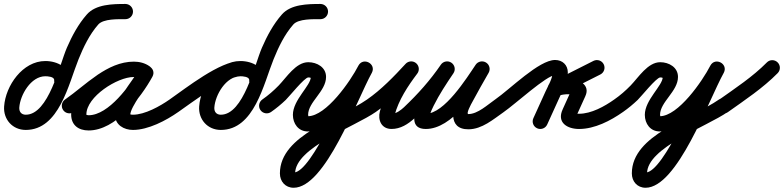

<svg xmlns="http://www.w3.org/2000/svg" viewBox="-43 -598 3863 946"><path d="M298.7 -197.7C298.7 -197.7 298.7 -197.7 298.7 -197.7C303.5 -266.2 239.6 -297.3 180.3 -297.3C68.4 -297.3 -15.6 -175.6 -22.7 -73.8C-27.2 -9.6 18.8 42.2 83.9 42.2C248.8 42.2 295 -185 343.9 -305.8C368.5 -366.6 397.6 -427.6 441.2 -477.3C466.7 -506.4 540.9 -503.3 574.9 -503.5C595.7 -503.5 612.4 -520.4 612.3 -541.1C612.3 -561.8 595.4 -578.5 574.7 -578.5C574.7 -578.5 574.7 -578.5 574.7 -578.5C512.6 -578.3 429.4 -577.6 384.8 -526.7C342.5 -478.5 311.9 -421.3 286.5 -362.8C250 -278.6 196.5 -32.8 83.9 -32.8C62.3 -32.8 50.6 -47.4 52.1 -68.6C56.4 -130.1 109.2 -222.3 180.3 -222.3C191.2 -222.3 225.1 -220.6 223.9 -202.9C222.5 -182.3 238 -164.4 258.7 -162.9C279.4 -161.5 297.3 -177 298.7 -197.7Z M320.4 -46.2C320.4 -46.2 320.4 -46.2 320.4 -46.2C406.9 -106.3 507.2 -219.3 616.6 -219.3C628.1 -219.3 640.7 -217.3 650.2 -210.5C669.6 -196.6 690 -206.4 700.5 -222.6C710.9 -238.8 711.4 -261.5 690.8 -273.4C665.9 -287.9 644.6 -293.6 615.3 -293.6C492.6 -293.6 307.6 -164.9 307.6 -34.2C307.6 18.8 343.9 44.8 393.7 44.8C526 44.8 650.4 -115 707.9 -220C719.9 -241.9 709.5 -261.9 693 -270.9C676.6 -279.9 654.1 -277.9 642.1 -256C605.8 -189.8 523.8 -106.9 523.8 -31.6C523.8 17.5 568 42.2 612 42.2C687.3 42.2 775.2 -4 835.5 -46.3C852.5 -58.2 856.6 -81.5 844.7 -98.5C832.8 -115.5 809.5 -119.6 792.5 -107.7C792.5 -107.7 792.5 -107.7 792.5 -107.7C745.6 -74.9 670.7 -32.8 612 -32.8C607.4 -32.8 600.9 -33.1 596.8 -35.7C595.5 -36.5 598.8 -30.1 598.8 -31.6C598.8 -72.3 683.3 -175.1 707.9 -220C719.9 -241.9 709.5 -261.9 693 -270.9C676.6 -279.9 654.1 -277.9 642.1 -256C600 -179.1 492.4 -30.2 393.7 -30.2C385.6 -30.2 378.4 -35.5 382.7 -29.1C384.2 -26.8 382.6 -32.7 382.6 -34.2C382.6 -121.7 535.5 -218.6 615.3 -218.6C631.8 -218.6 640 -216.2 653.2 -208.6C673.8 -196.6 693.6 -205.4 703.5 -220.7C713.3 -236 713.2 -257.7 693.8 -271.5C671.4 -287.5 643.9 -294.3 616.6 -294.3C483.7 -294.3 379.9 -178.9 277.6 -107.8C260.6 -96 256.4 -72.6 268.2 -55.6C280 -38.6 303.4 -34.4 320.4 -46.2Z M783.2 -55.6C795.1 -38.6 818.4 -34.4 835.4 -46.2C896.5 -88.8 1074.1 -222.3 1141.3 -222.3C1152 -222.3 1186.1 -220.7 1184.9 -202.9C1183.2 -178 1201 -164.2 1219.7 -162.9C1238.4 -161.6 1258 -172.8 1259.7 -197.7C1264.5 -266.2 1200.6 -297.3 1141.3 -297.3C1029.4 -297.3 945.4 -175.6 938.3 -73.8C933.8 -9.6 979.8 42.2 1044.9 42.2C1209.8 42.2 1256 -185 1304.9 -305.8C1329.5 -366.6 1358.6 -427.6 1402.2 -477.3C1427.7 -506.4 1501.9 -503.3 1535.9 -503.5C1556.7 -503.5 1573.4 -520.4 1573.3 -541.1C1573.3 -561.8 1556.4 -578.5 1535.7 -578.5C1535.7 -578.5 1535.7 -578.5 1535.7 -578.5C1473.6 -578.3 1390.4 -577.6 1345.8 -526.7C1303.5 -478.5 1272.9 -421.3 1247.5 -362.8C1211 -278.6 1157.5 -32.8 1044.9 -32.8C1023.3 -32.8 1011.6 -47.4 1013.1 -68.6C1017.4 -130.1 1070.2 -222.3 1141.3 -222.3C1152.2 -222.3 1186.1 -220.6 1184.9 -202.9C1183.2 -178 1201 -164.2 1219.7 -162.9C1238.4 -161.6 1258 -172.8 1259.7 -197.7C1264.5 -266.1 1200.6 -297.3 1141.3 -297.3C1041.7 -297.3 875 -165.2 792.6 -107.8C775.6 -95.9 771.4 -72.6 783.2 -55.6Z M1292.5 -46.2C1292.5 -46.2 1292.5 -46.2 1292.5 -46.2C1318.1 -64.1 1342.2 -84 1364.8 -105.5C1380.9 -120.9 1457.4 -216.5 1476 -216.5C1481.2 -216.5 1486.1 -215.9 1490.7 -213.4C1492.5 -212.5 1488.5 -221 1488.5 -219C1488.5 -175.8 1400.1 -106.2 1400.1 -32C1400.1 11.4 1427.3 49.7 1473.7 49.7C1601.9 49.7 1735.8 -135.5 1789.4 -239.9C1800.6 -261.8 1790 -281.4 1773.6 -290.1C1757.3 -298.8 1735.1 -296.7 1723.2 -275.2C1664.1 -168.5 1494.2 252.1 1403.8 252.1C1403.5 252.1 1411.1 258.2 1411.1 256.3C1411.1 129.1 1704.4 26.6 1808.5 -46.3C1825.5 -58.2 1829.6 -81.5 1817.7 -98.5C1805.8 -115.5 1782.5 -119.6 1765.5 -107.7C1630.2 -13 1336.1 65.3 1336.1 256.3C1336.1 296.2 1363 327.1 1403.8 327.1C1560.4 327.1 1713.2 -102.3 1788.8 -238.8C1800.7 -260.4 1789.8 -280.1 1773.1 -289C1756.4 -297.9 1733.9 -296 1722.6 -274.1C1684.5 -199.8 1564.9 -25.3 1473.7 -25.3C1472.4 -25.3 1475 -24.6 1475.7 -24C1477.9 -22.2 1475.1 -29.1 1475.1 -32C1475.1 -96 1563.5 -147.6 1563.5 -219C1563.5 -266.7 1518.7 -291.5 1476 -291.5C1414.6 -291.5 1368.7 -216.4 1330.1 -176.7C1305.4 -151.3 1278.7 -128.1 1249.5 -107.8C1232.6 -95.9 1228.4 -72.5 1240.2 -55.5C1252.1 -38.6 1275.5 -34.4 1292.5 -46.2Z M1756.2 -55.6C1768 -38.6 1791.3 -34.4 1808.4 -46.2C1882.8 -97.8 1949.5 -166.2 2010.6 -232.6C2024.6 -247.8 2023.6 -271.5 2008.4 -285.6C1993.2 -299.6 1969.5 -298.6 1955.4 -283.4C1955.4 -283.4 1955.4 -283.4 1955.4 -283.4C1898.1 -221.2 1835.5 -156.2 1765.6 -107.8C1748.6 -96 1744.4 -72.7 1756.2 -55.6ZM2005.6 -287.9C1989.1 -300.4 1965.6 -297.1 1953.1 -280.6C1901 -211.6 1850.8 -133.9 1828.7 -49.5C1828.7 -49.5 1828.7 -49.5 1828.7 -49.6C1828.8 -49.6 1828.8 -49.7 1828.8 -49.7C1817.4 -6.9 1835.9 37.2 1885.9 37.4C1930.2 37.6 1967.5 13.6 1999.2 -15.3C1999.2 -15.3 1999.4 -15.4 1999.5 -15.5C1999.7 -15.7 1999.8 -15.8 1999.9 -15.8C2072.1 -84.5 2134.1 -154 2190.9 -236.8C2202.6 -253.8 2198.3 -277.2 2181.2 -288.9C2164.2 -300.6 2140.8 -296.3 2129.1 -279.2C2075.2 -200.7 2016.5 -135.2 1948.1 -70.2C1948.1 -70.2 1948.3 -70.3 1948.5 -70.5C1948.6 -70.6 1948.8 -70.7 1948.8 -70.7C1932 -55.5 1910.1 -37.5 1886.1 -37.6C1886 -37.6 1886.5 -37.5 1886.6 -37.5C1901.4 -34 1897.4 -16 1901.2 -30.3C1901.2 -30.3 1901.2 -30.4 1901.3 -30.4C1901.3 -30.5 1901.3 -30.5 1901.3 -30.5C1920.8 -105.1 1966.9 -174.5 2012.9 -235.4C2025.4 -251.9 2022.1 -275.4 2005.6 -287.9ZM2181 -289.1C2163.9 -300.7 2140.5 -296.2 2128.9 -279C2104.4 -242.7 1901.5 37.5 2055 37.5C2184.8 37.5 2299 -142.4 2362.8 -237C2374.4 -254.2 2369.8 -277.5 2352.7 -289.1C2335.5 -300.7 2312.2 -296.1 2300.6 -279C2256.2 -213.1 2146.5 -37.5 2055 -37.5C2056 -37.3 2057 -37.2 2057.9 -37C2076.8 -29.2 2069.2 -10.5 2074.9 -31.2C2079.2 -47.1 2086.4 -62.5 2093.8 -77.3C2121.4 -132.9 2156.3 -185.6 2191.1 -237C2202.7 -254.1 2198.2 -277.5 2181 -289.1ZM2299.5 -276.8C2299.5 -276.8 2299.5 -276.8 2299.5 -276.8C2272.3 -229.6 2245.7 -182.2 2219.9 -134.3C2219.9 -134.3 2220 -134.5 2220.1 -134.7C2220.3 -135 2220.4 -135.2 2220.4 -135.2C2185.9 -75.4 2158.5 40 2265.5 39.1C2332.2 38.6 2387.3 -9.9 2439.4 -46.2C2456.4 -58 2460.6 -81.4 2448.8 -98.4C2437 -115.4 2413.6 -119.6 2396.6 -107.8C2359.1 -81.7 2311.2 -36.3 2264.9 -35.9C2251.3 -35.8 2278.5 -85.8 2285.4 -97.7C2285.4 -97.7 2285.5 -98 2285.6 -98.2C2285.8 -98.4 2285.9 -98.7 2285.9 -98.7C2311.4 -145.9 2337.6 -192.7 2364.5 -239.2C2374.8 -257.2 2368.7 -280.1 2350.8 -290.5C2332.8 -300.8 2309.9 -294.7 2299.5 -276.7Z M2439.3 -46.2C2439.3 -46.2 2439.3 -46.2 2439.3 -46.2C2495.5 -85 2650.8 -227.5 2692 -227.5C2693.1 -227.5 2681.3 -236.7 2681 -237.2C2680.4 -238.4 2679.7 -242.3 2679.7 -241C2679.7 -211 2657.3 -175 2644.9 -147.5C2624.9 -103.5 2604.9 -59.5 2584.9 -15.5C2576.3 3.3 2584.6 25.6 2603.5 34.1C2622.3 42.7 2644.6 34.4 2653.1 15.5C2673.1 -28.5 2693.1 -72.5 2713.1 -116.5C2730.6 -155 2754.7 -198 2754.7 -241C2754.7 -277.7 2728.4 -302.5 2692 -302.5C2612.7 -302.5 2470.7 -159.1 2396.7 -107.8C2379.6 -96.1 2375.4 -72.7 2387.2 -55.7C2398.9 -38.6 2422.3 -34.4 2439.3 -46.2ZM2931.5 -281.4C2922.2 -299.9 2899.6 -307.3 2881.1 -298C2812.8 -263.5 2744.5 -229.1 2676.1 -194.6C2655.6 -184.3 2651.7 -163.6 2658.3 -147.2C2665 -130.7 2682.2 -118.5 2704.1 -125.4C2722.5 -131 2740.3 -134.3 2759.6 -133.5C2759.6 -133.5 2760.2 -133.5 2760.8 -133.5C2761.4 -133.5 2762 -133.5 2762 -133.5C2763.7 -133.6 2779.6 -131.5 2779.8 -131.6C2780.6 -131.9 2775.1 -135.1 2773.2 -140C2771.6 -143.9 2771.1 -148.1 2771.9 -152.2C2772.1 -153.5 2773.6 -157 2773 -155.8C2773 -155.8 2773 -155.8 2772.9 -155.7C2772.9 -155.6 2772.8 -155.5 2772.8 -155.5C2758.4 -123.5 2743.9 -91.5 2729.4 -59.5C2729.4 -59.5 2729.4 -59.6 2729.5 -59.7C2729.5 -59.8 2729.6 -59.8 2729.6 -59.8C2698.6 6.5 2752.6 37.5 2810 37.5C2887 37.5 2965.2 -3.1 3026.6 -46.3C3043.5 -58.3 3047.6 -81.7 3035.7 -98.6C3023.7 -115.5 3000.3 -119.6 2983.4 -107.7C2983.4 -107.7 2983.4 -107.7 2983.4 -107.7C2935.4 -73.8 2870.7 -37.5 2810 -37.5C2802.7 -37.5 2794.8 -37.4 2787.7 -39.6C2785.6 -40.2 2791.2 -37 2792.5 -35.2C2797 -28.9 2793.8 -20.1 2797.6 -28.2C2797.6 -28.2 2797.6 -28.3 2797.6 -28.3C2797.7 -28.4 2797.7 -28.5 2797.7 -28.5C2812.2 -60.5 2826.7 -92.5 2841.2 -124.5C2841.2 -124.5 2841.1 -124.4 2841.1 -124.3C2841 -124.2 2841 -124.2 2841 -124.2C2867.6 -181.1 2806.5 -209.7 2760 -208.5C2760 -208.5 2760.6 -208.5 2761.2 -208.5C2761.8 -208.5 2762.4 -208.5 2762.4 -208.5C2734.7 -209.5 2708.3 -205.2 2681.9 -197C2660 -190.2 2656.7 -167.7 2664.1 -149.5C2671.4 -131.3 2689.4 -117.4 2709.9 -127.7C2778.2 -162.1 2846.5 -196.6 2914.9 -231C2933.4 -240.3 2940.8 -262.9 2931.5 -281.4Z M3026.5 -46.2C3026.5 -46.2 3026.5 -46.2 3026.5 -46.2C3052.1 -64.1 3076.2 -84 3098.8 -105.5C3114.9 -120.9 3191.4 -216.5 3210 -216.5C3215.2 -216.5 3220.1 -215.9 3224.7 -213.4C3226.5 -212.5 3222.5 -221 3222.5 -219C3222.5 -175.8 3134.1 -106.2 3134.1 -32C3134.1 11.4 3161.3 49.7 3207.7 49.7C3335.9 49.7 3469.8 -135.5 3523.4 -239.9C3534.6 -261.8 3524 -281.4 3507.6 -290.1C3491.3 -298.8 3469.1 -296.7 3457.2 -275.2C3398.1 -168.5 3228.2 252.1 3137.8 252.1C3137.5 252.1 3145.1 258.2 3145.1 256.3C3145.1 129.1 3438.4 26.6 3542.5 -46.3C3559.5 -58.2 3563.6 -81.5 3551.7 -98.5C3539.8 -115.5 3516.5 -119.6 3499.5 -107.7C3364.2 -13 3070.1 65.3 3070.1 256.3C3070.1 296.2 3097 327.1 3137.8 327.1C3294.4 327.1 3447.2 -102.3 3522.8 -238.8C3534.7 -260.4 3523.8 -280.1 3507.1 -289C3490.4 -297.9 3467.9 -296 3456.6 -274.1C3418.5 -199.8 3298.9 -25.3 3207.7 -25.3C3206.4 -25.3 3209 -24.6 3209.7 -24C3211.9 -22.2 3209.1 -29.1 3209.1 -32C3209.1 -96 3297.5 -147.6 3297.5 -219C3297.5 -266.7 3252.7 -291.5 3210 -291.5C3148.6 -291.5 3102.7 -216.4 3064.1 -176.7C3039.4 -151.3 3012.7 -128.1 2983.5 -107.8C2966.6 -95.9 2962.4 -72.5 2974.2 -55.5C2986.1 -38.6 3009.5 -34.4 3026.5 -46.2Z M3490.4 -53.9C3502.4 -37.1 3525.8 -33.1 3542.7 -45.1C3626.7 -104.8 3716.3 -164.1 3788.7 -237.7C3803.3 -252.5 3803.1 -276.2 3788.3 -290.7C3773.5 -305.3 3749.8 -305.1 3735.3 -290.3C3735.3 -290.3 3735.3 -290.3 3735.3 -290.3C3666 -219.9 3579.6 -163.3 3499.3 -106.2C3482.4 -94.2 3478.4 -70.8 3490.4 -53.9Z"/></svg>

Font: FRB American Cursive Extrabold
Style: Bold Italic
Weight: 800
Italic angle: -25°
Version: Version 2.0;Modular Font Editor K font №1